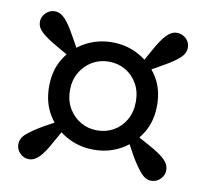

<svg xmlns="http://www.w3.org/2000/svg" viewBox="-60 -625 640 597"><g transform="rotate(10 260.0 -326.5)"><path d="M378 -425 359 -445 387 -495Q405 -528 420.5 -544Q436 -560 453 -560Q470 -560 482 -548.5Q494 -537 494 -520Q494 -502 477.5 -487Q461 -472 429 -454ZM156 -327Q156 -294 170.5 -269.5Q185 -245 208.5 -231.5Q232 -218 260 -218Q289 -218 312.5 -231.5Q336 -245 350 -269.5Q364 -294 364 -327Q364 -359 350 -383.5Q336 -408 312.5 -421.5Q289 -435 260 -435Q232 -435 208.5 -421.5Q185 -408 170.5 -383.5Q156 -359 156 -327ZM90 -327Q90 -378 113 -415.5Q136 -453 175 -474.5Q214 -496 260 -496Q307 -496 345.5 -474.5Q384 -453 407.5 -415.5Q431 -378 431 -327Q431 -276 407.5 -238Q384 -200 345.5 -178.5Q307 -157 260 -157Q214 -157 175 -178.5Q136 -200 113 -238Q90 -276 90 -327ZM162 -444 142 -425 92 -454Q60 -472 43.5 -487Q27 -502 27 -520Q27 -536 39 -548Q51 -560 67 -560Q85 -560 100 -544Q115 -528 133 -495ZM143 -228 162 -209 133 -158Q116 -126 100.5 -109.5Q85 -93 67 -93Q51 -93 39 -105Q27 -117 27 -133Q27 -152 43.5 -166.5Q60 -181 92 -200ZM359 -209 378 -228 429 -200Q462 -182 478 -167Q494 -152 494 -133Q494 -117 482 -105Q470 -93 453 -93Q436 -93 421 -109.5Q406 -126 387 -158Z"/></g></svg>

Font: Source Serif 4 SemiBold
Style: Regular
Weight: 600
Designer: Frank Grießhammer
Foundry: Adobe Systems Incorporated
Version: Version 4.004;hotconv 1.0.116;makeotfexe 2.5.65601